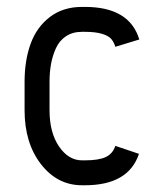

<svg xmlns="http://www.w3.org/2000/svg" viewBox="-20 -532 490 564"><path d="M229.5 -438.5H220.7Q193.4 -438.5 173.8 -425.5Q154.3 -412.6 144.3 -390.4Q134.3 -368.2 129.9 -344Q125.5 -319.8 125.5 -291.5V-208.5Q125.5 -142.6 153.3 -101.8Q181.2 -61 220.7 -61H229.5Q270 -61 290.5 -70.6Q311 -80.1 318.8 -103.5L388.2 -80.1Q357.4 12.2 229.5 12.2H220.7Q148.4 12.2 100.3 -49.8Q52.2 -111.8 52.2 -208.5V-291.5Q52.2 -355 70.1 -403.8Q87.9 -452.6 126.7 -482.2Q165.5 -511.7 220.7 -511.7H229.5Q360.4 -511.7 389.2 -416L318.8 -394.5Q314.5 -408.7 306.6 -417.7Q298.8 -426.8 279.8 -432.6Q260.7 -438.5 229.5 -438.5Z"/></svg>

Font: Anka/Coder Narrow
Style: Regular
Weight: 400
Width: 3
Monospace: yes
Version: Version 001.100